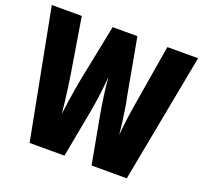

<svg xmlns="http://www.w3.org/2000/svg" viewBox="-123 -857 1057 999"><g transform="rotate(20 405.0 -357.0)"><path d="M810 -714 675 0H480L431 -267Q423 -313 416 -363Q409 -413 405 -462Q402 -422 395 -367Q388 -312 380 -268L330 0H137L0 -714H166L217 -403Q221 -379 225.5 -344Q230 -309 235 -271Q240 -233 243 -199Q247 -235 252.5 -273Q258 -311 264 -345Q270 -379 274 -401L337 -714H474L531 -401Q537 -375 542.5 -340Q548 -305 553 -268Q558 -231 561 -199Q564 -240 571.5 -295.5Q579 -351 588 -402L640 -714Z"/></g></svg>

Font: Noto Sans ExtraCondensed Black
Style: Regular
Weight: 900
Width: 2
Designer: Monotype Design Team
Foundry: Monotype Imaging Inc.
Version: Version 2.013; ttfautohint (v1.8.4.7-5d5b)